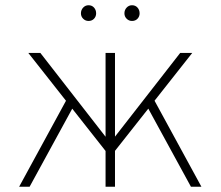

<svg xmlns="http://www.w3.org/2000/svg" viewBox="-20 -713 842 733"><path d="M404 -110 88 -511H134L404 -164ZM400 -113V-167L668 -511H714ZM53 0 241 -345 265 -315 93 0ZM383 0V-511H419V0ZM709 0 537 -315 561 -345 749 0ZM484 -633Q472 -633 463.5 -641.5Q455 -650 455 -662Q455 -675 463.5 -684Q472 -693 484 -693Q497 -693 505 -684Q513 -675 513 -662Q513 -650 505 -641.5Q497 -633 484 -633ZM318 -633Q306 -633 297.5 -641.5Q289 -650 289 -662Q289 -675 297.5 -684Q306 -693 318 -693Q331 -693 339 -684Q347 -675 347 -662Q347 -650 339 -641.5Q331 -633 318 -633Z"/></svg>

Font: Overpass Thin
Style: Regular
Weight: 250
Designer: Delve Withrington, Dave Bailey, Thomas Jockin
Foundry: Delve Fonts LLC
Version: Version 4.000